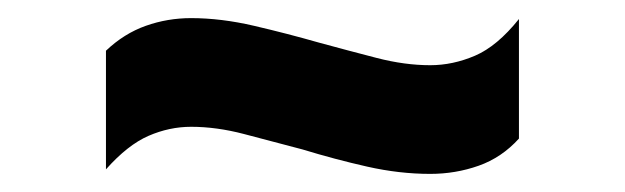

<svg xmlns="http://www.w3.org/2000/svg" viewBox="-20 -457 690 212"><path d="M455 -265Q421 -265 385.5 -273Q350 -281 314 -292Q280 -301 249.5 -309Q219 -317 191 -317Q167 -317 144 -307Q121 -297 97 -270V-401Q117 -420 141 -428.5Q165 -437 191 -437Q224 -437 260.5 -428.5Q297 -420 332 -410Q365 -401 396 -393Q427 -385 455 -385Q480 -385 504.5 -395.5Q529 -406 553 -436V-304Q534 -283 508.5 -274Q483 -265 455 -265Z"/></svg>

Font: REM
Style: Bold
Weight: 700
Designer: Octavio Pardo
Foundry: Ashler Design
Version: Version 1.005;gftools[0.9.28]